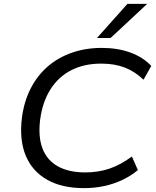

<svg xmlns="http://www.w3.org/2000/svg" viewBox="-20 -961 805 990"><path d="M413 9Q299 9 222.5 -34.5Q146 -78 112.5 -159Q79 -240 93 -354Q104 -438 138 -504.5Q172 -571 225.5 -617.5Q279 -664 350 -689Q421 -714 505 -714Q587 -714 652.5 -690Q718 -666 760 -621L720 -550Q675 -593 622.5 -613Q570 -633 502 -633Q414 -633 347.5 -599Q281 -565 240 -500Q199 -435 187 -344Q176 -255 199.5 -194.5Q223 -134 279 -103Q335 -72 420 -72Q487 -72 544.5 -91.5Q602 -111 660 -154L691 -84Q655 -54 610.5 -33Q566 -12 516.5 -1.5Q467 9 413 9ZM480 -765 637 -941H739L550 -765Z"/></svg>

Font: Nunito Sans 10pt SemiExpanded
Style: Italic
Weight: 400
Width: 6
Italic angle: -9°
Designer: Vernon Adams
Foundry: Vernon Adams
Version: Version 3.101;gftools[0.9.27]